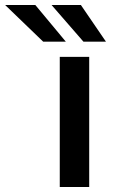

<svg xmlns="http://www.w3.org/2000/svg" viewBox="-162 -743 450 763"><path d="M192.5 -517V0H75.5V-517ZM159.5 -723 259 -577.5H169.5L43 -723ZM-21.5 -723 99.5 -577.5H9.5L-141.5 -723Z"/></svg>

Font: Public Sans SemiBold
Style: Regular
Weight: 600
Designer: The Public Sans Project Authors: Dan O. Williams and USWDS (Libre Franklin designed by Pablo Impallari and Rodrigo Fuenz
Version: Version 1.007